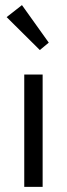

<svg xmlns="http://www.w3.org/2000/svg" viewBox="-20 -732 262 752"><path d="M75 0H147V-440H75ZM66 -712 6 -665 136 -536 171 -565Z"/></svg>

Font: Tilda Sans VF
Style: Regular
Weight: 400
Designer: ParaType Ltd
Foundry: ParaType Ltd
Version: Version 1.010